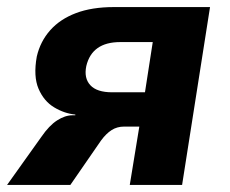

<svg xmlns="http://www.w3.org/2000/svg" viewBox="-28 -523 650 543"><path d="M-8 0 89 -136Q111 -168 133.5 -182.5Q156 -197 177 -197H185V-199Q154 -202 125 -219.5Q96 -237 81 -272Q66 -307 76 -363Q86 -406 114 -437.5Q142 -469 187 -486Q232 -503 294 -503H566L487 0H339L366 -165H323Q303 -165 287.5 -155Q272 -145 258 -126L171 0ZM289 -262H382L404 -404H312Q272 -404 248 -387Q224 -370 216 -336Q209 -302 227.5 -282Q246 -262 289 -262Z"/></svg>

Font: Nunito Sans 7pt SemiCondensed ExtraBold
Style: Italic
Weight: 800
Width: 4
Italic angle: -9°
Designer: Vernon Adams
Foundry: Vernon Adams
Version: Version 3.101;gftools[0.9.27]